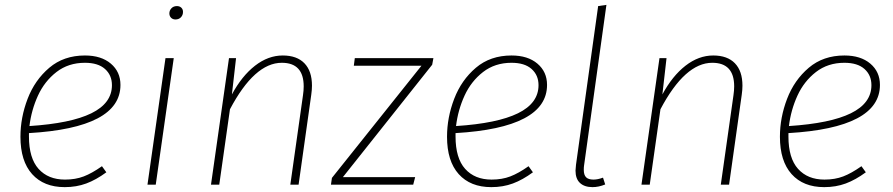

<svg xmlns="http://www.w3.org/2000/svg" viewBox="-20 -759 3671 789"><path d="M99 -212V-198Q99 -109 138.5 -65Q178 -21 247 -21Q290 -21 324 -34Q358 -47 399 -76L417 -51Q375 -20 334.5 -5Q294 10 246 10Q160 10 112 -43.5Q64 -97 64 -197Q64 -276 93.5 -353Q123 -430 182.5 -480.5Q242 -531 329 -531Q396 -531 435.5 -497.5Q475 -464 475 -410Q475 -234 99 -212ZM101 -241Q271 -252 355.5 -293.5Q440 -335 440 -409Q440 -450 411.5 -475.5Q383 -501 329 -501Q261 -501 212 -463Q163 -425 136 -366Q109 -307 101 -241Z M620 0H586L660 -520H694ZM676 -704Q676 -716 684.5 -725Q693 -734 707 -734Q718 -734 725 -727.5Q732 -721 732 -710Q732 -697 723.5 -688Q715 -679 701 -679Q690 -679 683 -686Q676 -693 676 -704Z M1262 -407Q1262 -390 1259 -369L1207 0H1173L1225 -367Q1228 -387 1228 -404Q1228 -501 1138 -501Q1026 -501 925 -310L881 0H847L921 -520H950L933 -371Q974 -447 1028 -489Q1082 -531 1142 -531Q1200 -531 1231 -499Q1262 -467 1262 -407Z M1756 -493 1389 -31H1686L1678 0H1340L1344 -28L1712 -489H1434L1438 -520H1761Z M1852 -212V-198Q1852 -109 1891.5 -65Q1931 -21 2000 -21Q2043 -21 2077 -34Q2111 -47 2152 -76L2170 -51Q2128 -20 2087.5 -5Q2047 10 1999 10Q1913 10 1865 -43.5Q1817 -97 1817 -197Q1817 -276 1846.5 -353Q1876 -430 1935.5 -480.5Q1995 -531 2082 -531Q2149 -531 2188.5 -497.5Q2228 -464 2228 -410Q2228 -234 1852 -212ZM1854 -241Q2024 -252 2108.5 -293.5Q2193 -335 2193 -409Q2193 -450 2164.5 -475.5Q2136 -501 2082 -501Q2014 -501 1965 -463Q1916 -425 1889 -366Q1862 -307 1854 -241Z M2380 -78Q2379 -72 2379 -61Q2379 -40 2388.5 -30.5Q2398 -21 2419 -21Q2436 -21 2458 -29L2467 -1Q2440 10 2415 10Q2382 10 2363.5 -7Q2345 -24 2345 -58Q2345 -64 2347 -82L2438 -734L2472 -739Z M3031 -407Q3031 -390 3028 -369L2976 0H2942L2994 -367Q2997 -387 2997 -404Q2997 -501 2907 -501Q2795 -501 2694 -310L2650 0H2616L2690 -520H2719L2702 -371Q2743 -447 2797 -489Q2851 -531 2911 -531Q2969 -531 3000 -499Q3031 -467 3031 -407Z M3220 -212V-198Q3220 -109 3259.5 -65Q3299 -21 3368 -21Q3411 -21 3445 -34Q3479 -47 3520 -76L3538 -51Q3496 -20 3455.5 -5Q3415 10 3367 10Q3281 10 3233 -43.5Q3185 -97 3185 -197Q3185 -276 3214.5 -353Q3244 -430 3303.5 -480.5Q3363 -531 3450 -531Q3517 -531 3556.5 -497.5Q3596 -464 3596 -410Q3596 -234 3220 -212ZM3222 -241Q3392 -252 3476.5 -293.5Q3561 -335 3561 -409Q3561 -450 3532.5 -475.5Q3504 -501 3450 -501Q3382 -501 3333 -463Q3284 -425 3257 -366Q3230 -307 3222 -241Z"/></svg>

Font: FiraGO UltraLight
Style: Italic
Weight: 200
Italic angle: -8°
Designer: bBox Type GmbH
Foundry: bBox Type GmbH
Version: Version 1.001